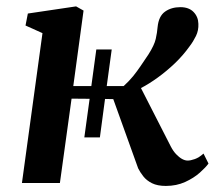

<svg xmlns="http://www.w3.org/2000/svg" viewBox="-20 -588 694 617"><path d="M513 9.5Q486 9.5 468.5 0.8Q451 -8 440.8 -21Q430.5 -34 424 -47L344 -269.5L317.5 -270L301 -146.5H251L268 -270.5L210 -271L172.5 0H50.5L116.5 -481.5L62 -506L69.5 -544.5L224.5 -567.5L248.5 -554L215.5 -311.5H273.5L289.5 -429H339L323 -311.5H377.5Q395 -327.5 407.8 -343.2Q420.5 -359 432 -376Q443.5 -393 457 -413Q476 -443 480.5 -463Q485 -483 486.5 -501.5Q490 -536 510.2 -550.5Q530.5 -565 559.5 -565Q587 -565 602 -549.5Q617 -534 617.5 -511.5Q618.5 -490.5 609.8 -472.5Q601 -454.5 589.5 -439.5Q568.5 -410 541.8 -384.5Q515 -359 487 -338.8Q459 -318.5 433 -305L529 -117Q536.5 -102.5 546 -92.5Q555.5 -82.5 565 -77.2Q574.5 -72 583 -72Q592.5 -72 606 -76.8Q619.5 -81.5 634 -94.5L650 -62.5Q641.5 -50.5 622.2 -33.2Q603 -16 575 -3.2Q547 9.5 513 9.5Z"/></svg>

Font: Merriweather 20pt SemiBold
Style: Italic
Weight: 600
Italic angle: -7.8°
Version: Version 2.101